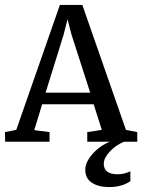

<svg xmlns="http://www.w3.org/2000/svg" viewBox="-32 -575 577 779"><path d="M-11 0 -12 -39 34 -48 211 -555H302L479 -48L525 -39V0H471Q436 15 412.5 41Q389 67 389 89Q389 132 445 132Q472 132 497 120V160Q463 184 410 184Q368 184 341 166.5Q314 149 314 114Q314 83 343.5 49.5Q373 16 414 0H322V-39L381 -48L348 -152H139L107 -47L169 -39V0ZM226 -434 153 -199H334L258 -435L242 -497Z"/></svg>

Font: Aikya Medium
Style: Regular
Weight: 500
Designer: Neelakash Kshetrimayum (Latin subset based on Merriweather by Eben Sorkin)
Foundry: Brand New Type
Version: Version 1.00 b005